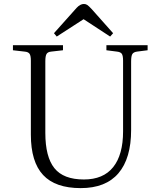

<svg xmlns="http://www.w3.org/2000/svg" viewBox="-20 -944 819 978"><path d="M269 -757.8 254.9 -774.9 370.1 -903.8Q388.7 -923.8 407.2 -923.8Q417 -923.8 424.6 -918.7Q432.1 -913.6 446.8 -897.9L556.2 -774.9L541 -757.8L405.8 -846.2ZM391.1 14.2Q261.7 14.2 199.5 -52.7Q137.2 -119.6 137.2 -257.8V-634.8Q137.2 -660.2 130.6 -669.9Q124 -679.7 105 -681.2L45.9 -688V-713.9H300.8V-688L241.2 -681.2Q223.6 -679.7 217.3 -669.4Q210.9 -659.2 210.9 -631.8V-267.1Q210.9 -145 257.1 -87.4Q303.2 -29.8 407.2 -29.8Q506.3 -29.8 556.6 -92.8Q606.9 -155.8 606.9 -274.9V-634.8Q606.9 -660.2 600.6 -669.7Q594.2 -679.2 575.2 -681.2L522 -688V-713.9H731.9V-688L678.2 -681.2Q660.2 -678.7 654.1 -668.7Q647.9 -658.7 647.9 -630.9V-282.2Q647.9 -137.2 583.3 -61.5Q518.6 14.2 391.1 14.2Z"/></svg>

Font: Literata Light
Style: Regular
Weight: 300
Designer: Latin by Veronika Burian and Jose Scaglione. Greek by Irene Vlachou. Cyrillic by Vera Evstafieva.
Foundry: TypeTogether
Version: Version 3.021